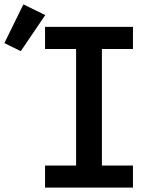

<svg xmlns="http://www.w3.org/2000/svg" viewBox="-107 -858 727 878"><path d="M99 0V-101H241V-634H99V-735H501V-634H359V-101H501V0ZM-12 -624 -87 -661 0 -838 100 -789Z"/></svg>

Font: Iosevka Slab Extended
Style: Bold
Weight: 700
Width: 7
Monospace: yes
Designer: Belleve Invis
Foundry: Belleve Invis
Version: Version 11.1.0; ttfautohint (v1.8.3)